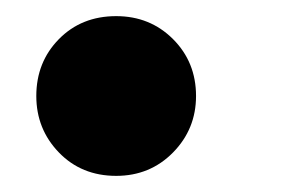

<svg xmlns="http://www.w3.org/2000/svg" viewBox="-20 -477 378 238"><path d="M25 -358Q25 -400 53 -428.5Q81 -457 124 -457Q166 -457 194.5 -428.5Q223 -400 223 -358Q223 -317 194.5 -288Q166 -259 124 -259Q81 -259 53 -288Q25 -317 25 -358Z"/></svg>

Font: Be Vietnam Black
Style: Italic
Weight: 900
Italic angle: -9°
Designer: Lam Bao; Tony Le; Vietanh Nguyen
Foundry: Yellow Type Foundry
Version: Version 5.000